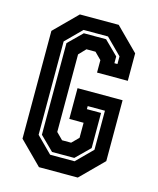

<svg xmlns="http://www.w3.org/2000/svg" viewBox="-107 -775 698 850"><g transform="rotate(15 242.0 -350.0)"><path d="M153 0 50 -103V-597L153 -700H331L434 -597V-471H293V-528L262.5 -558.5H221L191 -527V-171.5L221 -141.5H262.5L293 -172V-241H227.5V-382H434V-103L331 0ZM186.5 -66H298.5L370.5 -138V-317H291.5V-303H356.5V-142L293.5 -80H191.5L128.5 -142V-562L191.5 -624H293.5L356.5 -562V-531H370.5V-566L298.5 -638H186.5L114.5 -566V-138Z"/></g></svg>

Font: Tourney Condensed Regular
Style: Bold
Weight: 700
Width: 3
Designer: Tyler Finck
Foundry: Etcetera Type Co
Version: Version 1.010; ttfautohint (v1.8.3)